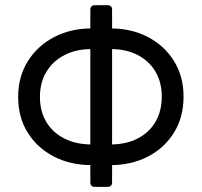

<svg xmlns="http://www.w3.org/2000/svg" viewBox="-20 -732 790 752"><path d="M339.5 -85.2Q256.4 -85.2 191.2 -118.8Q126.1 -152.3 88.6 -212.5Q51.1 -272.7 51.1 -352.3Q51.1 -431.8 89.1 -492.4Q127.1 -552.9 192.1 -586.8Q257.1 -620.7 338.1 -620.7H413.4Q494.3 -620.7 558.9 -587.2Q623.6 -553.6 661.2 -493.4Q698.9 -433.2 698.9 -353.7Q698.9 -273.4 661.8 -213.1Q624.6 -152.7 559.8 -119Q495 -85.2 411.9 -85.2ZM411.9 -166.2Q473.7 -166.2 519 -189.5Q564.3 -212.7 589 -254.8Q613.6 -296.9 613.6 -353.7Q613.6 -410.5 588.4 -452.2Q563.2 -494 518.5 -516.9Q473.7 -539.8 414.8 -539.8H338.1Q278.4 -539.8 233 -516.5Q187.5 -493.3 161.9 -451.2Q136.4 -409.1 136.4 -352.3Q136.4 -295.5 161.8 -253.7Q187.1 -212 232.8 -189.1Q278.4 -166.2 339.5 -166.2ZM351.6 -711.6H401.3Q409.8 -711.6 414.4 -707Q419 -702.4 419 -693.9V-17.8Q419 -9.2 414.4 -4.6Q409.8 0 401.3 0H351.6Q343 0 338.4 -4.6Q333.8 -9.2 333.8 -17.8V-693.9Q333.8 -702.4 338.4 -707Q343 -711.6 351.6 -711.6Z"/></svg>

Font: DeltaSans
Style: Regular
Weight: 400
Designer: Rasmus Andersson
Foundry: rsms
Version: Version 3.012